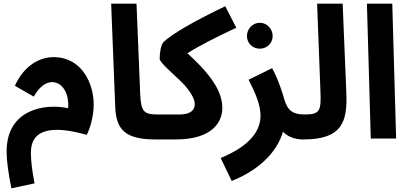

<svg xmlns="http://www.w3.org/2000/svg" viewBox="-20 -754 2231 1045"><path d="M42 271 168 244C156 182 148 123 148 77C148 -57 272 -71 452 -20C467 -48 490 -115 490 -185C490 -300 425 -443 272 -443C196 -443 112 -399 61 -287L164 -228C192 -279 227 -307 264 -307C315 -307 357 -253 351 -165C228 -192 16 -162 16 71C16 119 25 187 42 271Z M827 5C877 5 905 -24 905 -65C905 -103 884 -131 837 -131C763 -131 747 -147 743 -243L723 -734H585L607 -176C611 -50 659 5 827 5Z M828 5H936C1141 5 1190 -95 1190 -165C1190 -238 1155 -324 1000 -464C1064 -505 1153 -550 1266 -603L1206 -720C1032 -637 913 -567 870 -525C855 -510 849 -463 849 -434C849 -414 921 -354 972 -304C1019 -255 1040 -214 1040 -187C1040 -155 1017 -131 958 -131H838Z M1394 -489C1433 -489 1464 -519 1464 -558C1464 -597 1433 -630 1394 -630C1355 -630 1324 -597 1324 -558C1324 -519 1355 -489 1394 -489ZM1241 231C1382 175 1487 79 1520 -37C1545 -11 1583 5 1630 5C1680 5 1708 -24 1708 -65C1708 -102 1687 -131 1640 -131C1576 -131 1546 -149 1527 -215C1519 -244 1495 -321 1461 -383L1333 -320C1370 -249 1398 -182 1398 -125C1398 -24 1314 51 1181 106Z M1631 5C1845 5 1871 -94 1865 -248L1845 -734H1706L1724 -259C1728 -153 1723 -131 1641 -131Z M1998 0H2136L2115 -734H1977Z"/></svg>

Font: Noto Sans Arabic UI SmCn
Style: Bold
Weight: 700
Width: 4
Designer: Monotype Design Team, Nadine Chahine and Nizar Qandah
Foundry: Monotype Imaging Inc.
Version: Version 2.010